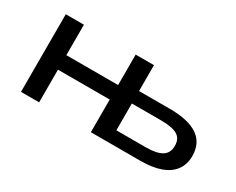

<svg xmlns="http://www.w3.org/2000/svg" viewBox="-73 -773 1294 1054"><g transform="rotate(30 573.5 -246.0)"><path d="M102 0V-492H217V-299H545V-492H661V-328H856Q975 -328 1034 -287Q1093 -246 1093 -165Q1093 -112 1066 -75Q1039 -38 987 -19Q935 0 858 0H545V-207H217V0ZM661 -79H847Q916 -79 949 -99.5Q982 -120 982 -165Q982 -211 949.5 -230Q917 -249 847 -249H661Z"/></g></svg>

Font: Nunito Sans 10pt Expanded SemiBold
Style: Regular
Weight: 600
Width: 7
Designer: Vernon Adams
Foundry: Vernon Adams
Version: Version 3.101;gftools[0.9.27]